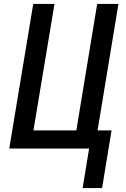

<svg xmlns="http://www.w3.org/2000/svg" viewBox="-20 -755 640 976"><path d="M400 201 433 0H27L149 -735H257L150 -92H368L474 -735H582L476 -92H547L499 201Z"/></svg>

Font: Iosevka SS04 SmBd Ex Obl
Style: Regular
Weight: 600
Width: 7
Italic angle: -9°
Monospace: yes
Designer: Belleve Invis
Foundry: Belleve Invis
Version: Version 19.0.0; ttfautohint (v1.8.4)